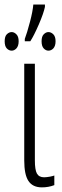

<svg xmlns="http://www.w3.org/2000/svg" viewBox="-35 -808 272 838"><path d="M146.5 -627.9Q146.5 -648.9 155.8 -658.2Q165.5 -668 176.3 -668Q188 -668 197.8 -658.2Q207.5 -648.4 207.5 -627.9Q207.5 -607.4 197.8 -596.7Q188.5 -586.9 176.3 -586.9Q165 -586.9 155.8 -596.7Q146.5 -606.4 146.5 -627.9ZM-14.6 -627.9Q-14.6 -648.9 -5.4 -658.2Q4.4 -668 16.1 -668Q26.9 -668 36.6 -658.2Q46.4 -648.4 46.4 -627.9Q46.4 -607.4 36.6 -596.7Q27.3 -586.9 16.1 -586.9Q3.9 -586.9 -5.4 -596.7Q-14.6 -606.4 -14.6 -627.9ZM73.2 -638.2Q82.5 -662.1 96.2 -713.9Q107.9 -758.8 110.4 -788.1H161.1V-777.8Q155.3 -750 134.8 -702.1Q112.8 -651.4 97.2 -627.9H73.2ZM117.2 -529.8V-107.9Q117.2 -66.9 126 -50.8Q135.3 -34.2 157.2 -34.2Q168 -34.2 183.6 -37.1Q197.8 -40 202.1 -42V0Q176.8 9.8 147.9 9.8Q107.4 9.8 88.9 -18.6Q70.8 -45.9 70.8 -107.9V-529.8Z"/></svg>

Font: Germano
Style: Regular
Weight: 300
Width: 3
Foundry: Ascender Corporation
Version: Version 1.10; ttfautohint (v1.5)